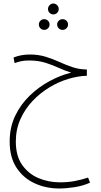

<svg xmlns="http://www.w3.org/2000/svg" viewBox="-20 -678 576 1092"><path d="M317 394Q241 394 177 364.5Q113 335 74 276Q35 217 35 127Q35 46 66.5 -19.5Q98 -85 149.5 -134.5Q201 -184 262.5 -217Q324 -250 385 -265Q351 -275 315.5 -291.5Q280 -308 238.5 -321Q197 -334 146 -334Q119 -334 100.5 -330Q82 -326 63 -319L57 -351Q100 -368 150 -368Q198 -368 239 -355.5Q280 -343 317 -326Q354 -309 391 -296.5Q428 -284 467 -283H474V-247Q425 -246 369.5 -229.5Q314 -213 261 -181Q208 -149 165 -103.5Q122 -58 96 0Q70 58 70 127Q70 209 106 260Q142 311 199 335Q256 359 321 359Q367 359 406 351.5Q445 344 481 332L492 361Q452 379 404.5 386.5Q357 394 317 394ZM283 -596Q271 -596 262 -605Q253 -614 253 -627Q253 -639 262 -648.5Q271 -658 283 -658Q296 -658 305 -648.5Q314 -639 314 -627Q314 -614 305 -605Q296 -596 283 -596ZM231 -508Q219 -508 210 -517Q201 -526 201 -539Q201 -551 210 -560Q219 -569 231 -569Q244 -569 253 -560Q262 -551 262 -539Q262 -526 253 -517Q244 -508 231 -508ZM336 -508Q323 -508 314 -517Q305 -526 305 -539Q305 -551 314 -560Q323 -569 336 -569Q349 -569 358 -560Q367 -551 367 -539Q367 -526 358 -517Q349 -508 336 -508Z"/></svg>

Font: Noto Sans Arabic Cond ExtLt
Style: Regular
Weight: 200
Width: 3
Designer: Monotype Design Team, Nadine Chahine, Nizar Qandah and Khaled Hosny
Foundry: Monotype Imaging Inc.
Version: Version 2.012; ttfautohint (v1.8.4.7-5d5b)